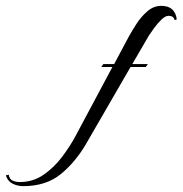

<svg xmlns="http://www.w3.org/2000/svg" viewBox="-277 -478 624 656"><path d="M-198 158Q-217 158 -234 149.5Q-251 141 -257 121L-247 119Q-245 134 -234 139Q-223 144 -210 144Q-164 144 -128 119Q-92 94 -64.5 57.5Q-37 21 -18 -15L107 -249H69L76 -259H113L162 -351Q173 -371 189 -396Q205 -421 226.5 -439.5Q248 -458 274 -458Q321 -458 327 -412L320 -409Q316 -424 299 -424Q288 -424 274.5 -411Q261 -398 249.5 -382Q238 -366 232 -357L175 -259H228L221 -249H169L18 12Q-19 76 -69.5 117Q-120 158 -198 158Z"/></svg>

Font: Caramel
Style: Regular
Weight: 400
Designer: Robert E. Leuschke
Foundry: Robert E. Leuschke
Version: Version 1.010